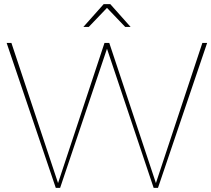

<svg xmlns="http://www.w3.org/2000/svg" viewBox="-20 -906 1019 926"><path d="M956 -699 732 -23 507 -699H484L260 -23L35 -699H12L249 0H270L496 -671L721 0H742L979 -699ZM610 -776 512 -886H480L382 -776H408L496 -868L584 -776Z"/></svg>

Font: Argentum Sans Thin
Style: Regular
Weight: 250
Designer: Julieta Ulanovsky
Foundry: Julieta Ulanovsky
Version: Version 5.001;February 15, 2019;FontCreator 11.5.0.2425 64-b